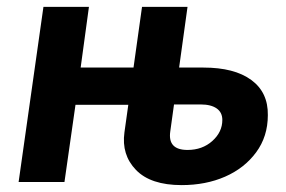

<svg xmlns="http://www.w3.org/2000/svg" viewBox="-20 -528 831 557"><path d="M507 9Q417 9 374.5 -35Q332 -79 341 -144L392 -508H524L474 -147Q470 -120 482.5 -106.5Q495 -93 524 -93Q567 -93 596 -119Q625 -145 625 -180Q625 -202 608.5 -213.5Q592 -225 562 -225H467L483 -332H570Q660 -332 709 -296Q758 -260 757 -194Q757 -132 723 -86Q689 -40 633 -15.5Q577 9 507 9ZM34 0 106 -508H238L214 -332H402L387 -224H199L167 0Z"/></svg>

Font: Finlandica SemiBold
Style: Italic
Weight: 600
Italic angle: -8°
Designer: Niklas Ekholm, Juho Hiilivirta, Jaakko Suomalainen
Foundry: Helsinki Type Studio
Version: Version 1.063